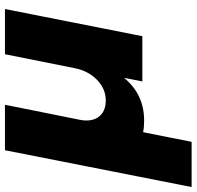

<svg xmlns="http://www.w3.org/2000/svg" viewBox="-68 -552 775 756"><g transform="rotate(-90 319.0 -173.5)"><path d="M662 -541 555 0H377L391 -72Q326 7 223 7Q196 7 177 3L139 194H-39L106 -541H285L226 -247Q223 -234 223 -221Q223 -185 244 -164.5Q265 -144 302 -144Q347 -144 382.5 -178Q418 -212 429 -266L484 -541Z"/></g></svg>

Font: Gontserrat
Style: Bold Italic
Weight: 700
Italic angle: -11.3°
Designer: Julieta Ulanovsky
Foundry: Julieta Ulanovsky
Version: Version 6.001